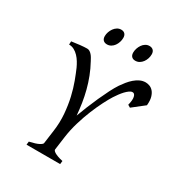

<svg xmlns="http://www.w3.org/2000/svg" viewBox="-190 -940 990 1065"><g transform="rotate(30 304.5 -407.5)"><path d="M516.6 -474.1Q521 -490.7 522.2 -504.2Q523.4 -517.6 521.2 -527.1Q519 -536.6 514.4 -541.7Q509.8 -546.9 502.4 -546.4Q493.7 -546.4 482.9 -538.8Q472.2 -531.2 461.4 -519.8Q450.7 -508.3 440.2 -494.1Q429.7 -480 421.4 -466.8Q407.7 -445.3 389.9 -410.4Q372.1 -375.5 354.5 -332.5Q336.9 -289.6 322.3 -240.7Q307.6 -191.9 300.8 -142.1L289.1 -56.2Q288.6 -53.2 291.5 -49.1Q294.4 -44.9 302.2 -40Q310.1 -35.2 323.2 -30.3Q336.4 -25.4 356.4 -21L354 0H138.7L141.1 -21Q182.6 -30.3 200.2 -39.8Q217.8 -49.3 218.8 -56.2L230.5 -142.1Q238.3 -198.2 233.9 -252.2Q229.5 -306.2 218.5 -353.8Q207.5 -401.4 192.6 -441.2Q177.7 -481 165.5 -508.8Q158.7 -523.9 148.9 -540Q139.2 -556.2 126.7 -569.3Q114.3 -582.5 98.9 -590.8Q83.5 -599.1 65.4 -599.1L66.4 -620.1Q92.8 -624 119.4 -627Q146 -629.9 164.1 -629.9Q173.3 -629.9 180.9 -625Q188.5 -620.1 194.8 -612.8Q201.2 -605.5 206.3 -596.4Q211.4 -587.4 215.8 -579.1Q235.8 -542.5 250 -505.6Q264.2 -468.8 273.9 -431.2Q283.7 -393.6 289.6 -355.5Q295.4 -317.4 298.8 -278.8Q310.1 -309.6 324.7 -345.9Q339.4 -382.3 355.5 -418Q371.6 -453.6 387.7 -485.4Q403.8 -517.1 418.5 -539.1Q429.2 -554.7 442.1 -570.8Q455.1 -586.9 470.2 -600.1Q485.4 -613.3 502.7 -621.6Q520 -629.9 539.1 -629.9Q550.8 -629.9 564 -625.2Q577.1 -620.6 587.9 -608.6Q598.6 -596.7 604.7 -576.2Q610.8 -555.7 607.9 -523.4L532.7 -464.4ZM307.6 -780.8Q307.6 -767.1 303.2 -753.7Q298.8 -740.2 291 -729.2Q283.2 -718.3 271.7 -711.4Q260.3 -704.6 246.6 -704.6Q231 -704.6 222.2 -713.4Q213.4 -722.2 213.4 -738.8Q213.4 -752 218 -765.4Q222.7 -778.8 230.7 -790Q238.8 -801.3 250.2 -808.3Q261.7 -815.4 275.4 -815.4Q290.5 -815.4 299.1 -806.4Q307.6 -797.4 307.6 -780.8ZM489.7 -780.8Q489.7 -767.1 485.4 -753.7Q481 -740.2 472.9 -729.2Q464.8 -718.3 453.4 -711.4Q441.9 -704.6 427.7 -704.6Q412.6 -704.6 404.1 -713.4Q395.5 -722.2 395.5 -738.8Q395.5 -752 399.9 -765.4Q404.3 -778.8 412.1 -790Q419.9 -801.3 431.2 -808.3Q442.4 -815.4 456.5 -815.4Q471.7 -815.4 480.7 -806.4Q489.7 -797.4 489.7 -780.8Z"/></g></svg>

Font: GentiumAlt
Style: Italic
Weight: 400
Italic angle: -7°
Designer: J. Victor Gaultney
Version: Version 1.02; 2005; OFL release